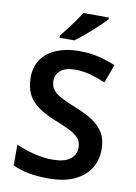

<svg xmlns="http://www.w3.org/2000/svg" viewBox="-101 -1003 762 1077"><g transform="rotate(10 280.0 -464.0)"><path d="M518 -201Q518 -139 487.5 -91.5Q457 -44 398 -17Q339 10 253 10Q188 10 138.5 0.5Q89 -9 48 -28V-147Q93 -126 148.5 -112Q204 -98 257 -98Q323 -98 356 -123Q389 -148 389 -189Q389 -218 374.5 -238Q360 -258 326.5 -276Q293 -294 236 -316Q178 -339 137.5 -367Q97 -395 76.5 -434.5Q56 -474 56 -532Q56 -593 86.5 -636Q117 -679 172 -701.5Q227 -724 299 -724Q362 -724 413.5 -711Q465 -698 507 -680L468 -575Q427 -593 383 -605Q339 -617 296 -617Q240 -617 212.5 -594Q185 -571 185 -535Q185 -506 199 -486Q213 -466 246 -448Q279 -430 335 -408Q394 -385 434.5 -358Q475 -331 496.5 -294Q518 -257 518 -201ZM430 -938V-928Q413 -909 382.5 -880.5Q352 -852 319 -824Q286 -796 261 -778H177V-791Q192 -809 212 -835Q232 -861 251.5 -888.5Q271 -916 285 -938Z"/></g></svg>

Font: Noto Sans Cherokee SemiBold
Style: Regular
Weight: 600
Designer: Monotype Design Team
Foundry: Monotype Imaging Inc.
Version: Version 2.001; ttfautohint (v1.8.4.7-5d5b)